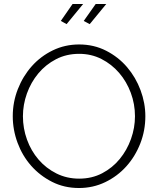

<svg xmlns="http://www.w3.org/2000/svg" viewBox="-20 -938 793 963"><path d="M314 -817 285 -833 344 -918H397ZM430 -817 400 -833 460 -918H513ZM376 5Q302 5 241 -26Q180 -57 136 -107Q92 -157 68 -222Q44 -287 44 -355Q44 -426 69.5 -491Q95 -556 139.5 -606Q184 -656 245 -685.5Q306 -715 377 -715Q451 -715 512.5 -683.5Q574 -652 617.5 -601Q661 -550 685 -485.5Q709 -421 709 -355Q709 -283 683.5 -218Q658 -153 613.5 -103.5Q569 -54 508 -24.5Q447 5 376 5ZM95 -355Q95 -294 115.5 -237.5Q136 -181 173.5 -137.5Q211 -94 263 -68Q315 -42 377 -42Q441 -42 492.5 -69Q544 -96 580.5 -140.5Q617 -185 637 -241Q657 -297 657 -355Q657 -416 636 -472.5Q615 -529 577.5 -572.5Q540 -616 489 -642Q438 -668 377 -668Q313 -668 261 -641Q209 -614 172 -569.5Q135 -525 115 -469Q95 -413 95 -355Z"/></svg>

Font: Oxford Sans
Style: Regular
Weight: 300
Designer: Matt McInerney, Pablo Impallari, Rodrigo Fuenzalida
Foundry: Matt McInerney, Pablo Impallari, Rodrigo Fuenzalida
Version: Version 3.000g; ttfautohint (v1.5) -l 8 -r 28 -G 28 -x 14 -D